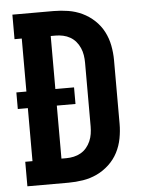

<svg xmlns="http://www.w3.org/2000/svg" viewBox="-53 -777 605 819"><g transform="rotate(-5 250.0 -367.5)"><path d="M31 0V-105H62V-332H19V-403H62V-630H31V-735H207Q238 -735 269.5 -730Q301 -725 329.5 -711.5Q358 -698 381.5 -676Q405 -654 419.5 -626Q434 -598 440 -566.5Q446 -535 446 -504V-231Q446 -200 440 -168.5Q434 -137 419.5 -109Q405 -81 381.5 -59Q358 -37 329.5 -23.5Q301 -10 269.5 -5Q238 0 207 0ZM186 -105H207Q223 -105 239 -108.5Q255 -112 269 -120Q283 -128 293.5 -140.5Q304 -153 310.5 -168Q317 -183 319.5 -199Q322 -215 322 -231V-504Q322 -520 319.5 -536Q317 -552 310.5 -567Q304 -582 293.5 -594.5Q283 -607 269 -615Q255 -623 239 -626.5Q223 -630 207 -630H186V-403H266V-332H186Z"/></g></svg>

Font: Iosevka Curly Slab Extrabold
Style: Regular
Weight: 800
Monospace: yes
Designer: Belleve Invis
Foundry: Belleve Invis
Version: Version 22.1.2; ttfautohint (v1.8.4)